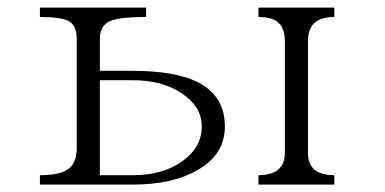

<svg xmlns="http://www.w3.org/2000/svg" viewBox="-20 -498 1040 519"><path d="M87.9 -24.4V1H338.9Q445.3 1 511.7 -37.1Q587.9 -79.1 587.9 -156.2Q587.9 -240.2 511.7 -277.3Q450.2 -306.6 337.9 -306.6H250V-394.5Q250 -428.7 278.3 -441.4Q304.7 -452.1 375 -452.1V-477.5H87.9V-452.1Q146.5 -452.1 167 -440.4Q187.5 -427.7 187.5 -392.6V-98.6Q187.5 -59.6 167 -43Q144.5 -24.4 87.9 -24.4ZM250 -281.2H337.9Q420.9 -281.2 473.6 -244.1Q525.4 -209 525.4 -156.2Q525.4 -100.6 474.6 -63.5Q421.9 -24.4 338.9 -24.4H250ZM678.7 -477.5V-452.1Q712.9 -452.1 730.5 -438.5Q750 -422.9 750 -386.7V-84Q750 -54.7 731.4 -39.1Q712.9 -24.4 678.7 -24.4V1H883.8V-24.4Q848.6 -24.4 830.1 -39.1Q812.5 -54.7 812.5 -84V-386.7Q812.5 -422.9 833 -438.5Q850.6 -452.1 883.8 -452.1V-477.5Z"/></svg>

Font: BatangChe
Style: Regular
Weight: 400
Monospace: yes
Version: Version 2.21